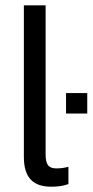

<svg xmlns="http://www.w3.org/2000/svg" viewBox="-20 -694 352 724"><path d="M70 -674V-102C70 -20 109 10 173 10C196 10 217 8 238 0V-65C223 -61 208 -59 193 -59C165 -59 152 -71 152 -111V-674ZM229 -266H309V-343H229Z"/></svg>

Font: Kanit Light
Style: Regular
Weight: 300
Designer: Katatrad Team
Foundry: CadsonDemak
Version: Version 1.000;PS 001.000;hotconv 1.0.88;makeotf.lib2.5.64775